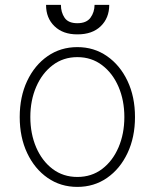

<svg xmlns="http://www.w3.org/2000/svg" viewBox="-20 -744 625 776"><path d="M292.6 11.4Q225.1 11.4 172.6 -25Q120 -61.4 89.8 -125.4Q59.7 -189.3 59.7 -271Q59.7 -353 89.8 -416.9Q120 -480.8 172.6 -517.2Q225.1 -553.6 292.6 -553.6Q360.1 -553.6 412.6 -517Q465.2 -480.5 495.4 -416.7Q525.6 -353 525.6 -271Q525.6 -189.3 495.4 -125.4Q465.2 -61.4 412.6 -25Q360.1 11.4 292.6 11.4ZM292.6 -28.8Q350.1 -28.8 392.8 -61.1Q435.4 -93.4 459 -148.4Q482.6 -203.5 482.6 -271Q482.6 -338.4 459 -393.3Q435.4 -448.2 392.6 -480.6Q349.8 -513.1 292.6 -513.1Q235.8 -513.1 193 -480.6Q150.2 -448.2 126.4 -393.3Q102.6 -338.4 102.6 -271Q102.6 -203.5 126.2 -148.4Q149.9 -93.4 192.6 -61.1Q235.4 -28.8 292.6 -28.8ZM362.2 -724.4H421.5Q421.5 -671.2 387.1 -638Q352.6 -604.8 292.6 -605.1Q234.7 -604.8 200.3 -638Q165.8 -671.2 166.2 -724.4H226.2Q226.2 -694.2 241.1 -672.2Q256 -650.2 292.6 -650.2Q329.5 -650.2 345.7 -672.4Q361.9 -694.6 362.2 -724.4Z"/></svg>

Font: Inter UI Extra Light
Style: Regular
Weight: 200
Designer: Rasmus Andersson
Foundry: rsms
Version: 3.2;8d6f07862